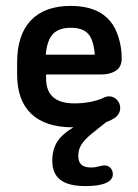

<svg xmlns="http://www.w3.org/2000/svg" viewBox="-20 -421 467 650"><path d="M136 -169H325Q352 -169 372 -181.5Q392 -194 392 -224Q392 -260 381.5 -294Q371 -328 354 -348Q311 -401 220 -401Q131 -401 84.5 -352Q38 -303 38 -210V-169Q38 -81 86 -35.5Q134 10 226 10Q272 10 310.5 1Q349 -8 370 -23Q378 -29 382.5 -37.5Q387 -46 387 -55Q387 -72 375.5 -83.5Q364 -95 348 -95Q343 -95 335 -92Q315 -82 288 -76.5Q261 -71 232 -71Q184 -71 160 -92Q136 -113 136 -156ZM301 -236H135Q139 -284 159 -305.5Q179 -327 220 -327Q260 -327 278.5 -306.5Q297 -286 301 -236ZM340 -8H262Q203 21 180 50Q157 79 157 123Q157 167 184.5 188Q212 209 270 209Q315 209 338.5 198.5Q362 188 362 169Q362 156 354 147.5Q346 139 334 139Q332 139 329.5 139.5Q327 140 325 140Q309 144 302.5 145Q296 146 288 146Q266 146 255.5 136.5Q245 127 245 107Q245 84 256.5 67Q268 50 289.5 32.5Q311 15 340 -8Z"/></svg>

Font: Beiruti SemiBold
Style: Regular
Weight: 600
Designer: Arlette Boutros
Foundry: Boutros
Version: Version 1.41